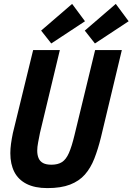

<svg xmlns="http://www.w3.org/2000/svg" viewBox="-20 -950 680 985"><path d="M223 15Q159 15 116.5 -6.5Q74 -28 53.5 -68Q33 -108 33 -164Q33 -187 36.5 -212.5Q40 -238 46 -267L150 -693H287L185 -268Q180 -242 175.5 -219Q171 -196 171 -177Q171 -155 178 -138.5Q185 -122 201 -113.5Q217 -105 244 -105Q277 -105 298 -118.5Q319 -132 333.5 -165Q348 -198 362 -256L468 -693H605L498 -246Q483 -185 464 -136.5Q445 -88 415.5 -54.5Q386 -21 339.5 -3Q293 15 223 15ZM243 -727 191 -793 350 -930 416 -841ZM467 -727 415 -793 574 -930 640 -841Z"/></svg>

Font: Ubuntu Sans Mono
Style: Italic
Weight: 400
Italic angle: -13.5°
Monospace: yes
Designer: Dalton Maag Ltd
Foundry: Dalton Maag Ltd
Version: Version 1.006